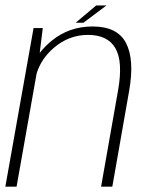

<svg xmlns="http://www.w3.org/2000/svg" viewBox="-25 -698 564 718"><path d="M-5 0H37L112 -423.5Q129 -478 175 -518Q232 -567.5 304 -567.5Q378 -567.5 406.8 -517.2Q435.5 -467 416.5 -360L353 0H395L458 -358.5Q478.5 -475.5 446.2 -537.2Q414 -599 321.5 -599Q233 -599 167.5 -545Q141.5 -523.5 123.5 -500L135 -593H100.5ZM258 -613H287L373 -677.5H334.5Z"/></svg>

Font: Anybody Thin ExtraLight
Style: Italic
Weight: 250
Italic angle: -10°
Version: Version 1.113;gftools[0.9.25]